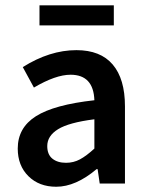

<svg xmlns="http://www.w3.org/2000/svg" viewBox="-20 -692 556 724"><path d="M191.9 12.2Q127.4 12.2 87.2 -27.6Q46.9 -67.4 46.9 -131.8Q46.9 -210.4 115.7 -253.9Q184.6 -297.4 335.9 -314Q332.5 -410.2 246.1 -410.2Q189.9 -410.2 107.9 -361.8L65.9 -439Q167.5 -502.9 268.1 -502.9Q358.9 -502.9 405 -448.7Q451.2 -394.5 451.2 -291V0H356L348.1 -54.2H344.2Q265.6 12.2 191.9 12.2ZM229 -78.1Q257.3 -78.1 281.5 -91.1Q305.7 -104 335.9 -131.8V-242.2Q239.7 -230 199 -204.8Q158.2 -179.7 158.2 -141.1Q158.2 -109.4 177.5 -93.8Q196.8 -78.1 229 -78.1ZM128.9 -596.2V-671.9H409.2V-596.2Z"/></svg>

Font: Toshiba Sans Medium
Style: Regular
Weight: 500
Designer: Paul D. Hunt
Foundry: Toshiba Corporation
Version: Version 2.020;PS 2.0;hotconv 1.0.86;makeotf.lib2.5.63406